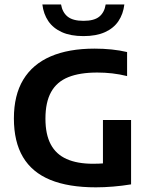

<svg xmlns="http://www.w3.org/2000/svg" viewBox="-20 -816 660 843"><path d="M401 6.5Q281 6.5 201 -26.2Q121 -59 81 -126.2Q41 -193.5 41 -296Q41 -398 82 -466Q123 -534 202 -568.2Q281 -602.5 395.5 -602.5Q433.5 -602.5 470 -598.8Q506.5 -595 538 -587.5V-482Q505.5 -490 473 -493.8Q440.5 -497.5 407 -497.5Q330 -497.5 279.8 -477.2Q229.5 -457 204.5 -412.2Q179.5 -367.5 179.5 -295Q179.5 -226 202.8 -182.2Q226 -138.5 272.5 -117.8Q319 -97 388.5 -97Q413.5 -97 440 -99Q466.5 -101 488 -104.5L432 -57.5V-289H555.5V-6.5Q516 0 476.8 3.2Q437.5 6.5 401 6.5ZM346.5 -657.5Q290 -657.5 251.8 -674.8Q213.5 -692 192.2 -723.2Q171 -754.5 166 -796.5H248Q254 -761.5 277 -743Q300 -724.5 346.5 -724.5Q393.5 -724.5 416 -743Q438.5 -761.5 444 -796.5H526Q521 -754.5 500 -723.2Q479 -692 440.8 -674.8Q402.5 -657.5 346.5 -657.5Z"/></svg>

Font: Encode Sans SC Condensed Thin SemiBold
Style: Regular
Weight: 600
Version: Version 3.002